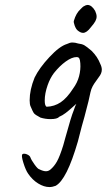

<svg xmlns="http://www.w3.org/2000/svg" viewBox="-20 -561 432 777"><path d="M392 -279Q392 -264 380 -249Q377 -244 369 -233.5Q361 -223 355 -212Q349 -201 346 -187Q342 -164 322 -89L311 -50L295 12Q250 167 205 191Q192 196 180 196Q158 196 134.5 181.5Q111 167 94 142Q84 128 74.5 97.5Q65 67 71 63Q73 61 78 61Q85 61 93 65.5Q101 70 103 76Q107 87 120 105Q133 123 139 124Q155 132 166 132Q175 132 183 126Q199 113 210.5 92.5Q222 72 236 27L244 -2Q268 -90 279 -116Q284 -132 289 -141L271 -125Q259 -114 246 -104Q233 -94 219 -88Q212 -79 184 -79Q164 -79 144 -85Q123 -96 118 -102Q113 -108 104 -130Q100 -138 100 -155Q100 -198 120 -247Q139 -286 180 -330Q221 -374 251 -383Q263 -389 273 -389Q284 -389 296 -385Q312 -383 321 -378Q330 -373 351 -355Q375 -331 386 -302Q392 -290 392 -279ZM305 -305Q304 -319 301 -324.5Q298 -330 290 -330Q271 -330 246 -312Q221 -294 198 -265Q183 -245 173 -217Q161 -183 161 -154Q161 -132 169 -129Q200 -130 225.5 -147Q251 -164 276 -203Q293 -226 300 -252.5Q307 -279 305 -305ZM279 -477Q288 -508 306 -524Q308 -526 312.5 -530.5Q317 -535 320 -536Q328 -541 334 -541Q351 -541 365 -517Q371 -504 371 -494Q371 -485 366 -475.5Q361 -466 348 -451Q331 -428 316 -428Q306 -428 294 -438Q287 -444 282 -458Q277 -472 279 -477Z"/></svg>

Font: Caveat
Style: Regular
Weight: 400
Designer: Pablo Impallari
Foundry: Pablo Impallari
Version: Version 1.500; ttfautohint (v1.6)